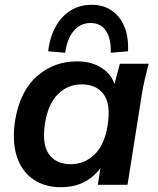

<svg xmlns="http://www.w3.org/2000/svg" viewBox="-20 -771 660 801"><path d="M234 10Q165 10 117 -24Q69 -58 49.5 -120.5Q30 -183 43 -268Q63 -390 133.5 -452.5Q204 -515 302 -515Q365 -515 409 -484.5Q453 -454 462 -402L452 -399L480 -505H600Q592 -474 584.5 -442Q577 -410 572 -379L512 0H388L405 -107H421Q396 -53 348.5 -21.5Q301 10 234 10ZM275 -86Q333 -86 374.5 -126.5Q416 -167 429 -248Q443 -336 412.5 -377.5Q382 -419 321 -419Q263 -419 222 -378.5Q181 -338 168 -258Q154 -170 184 -128Q214 -86 275 -86ZM252 -551 181 -557Q188 -617 212.5 -660.5Q237 -704 275 -727.5Q313 -751 362 -751Q411 -751 446 -727Q481 -703 499 -659.5Q517 -616 514 -557L442 -551Q444 -610 422 -642.5Q400 -675 358 -675Q316 -675 288 -642.5Q260 -610 252 -551Z"/></svg>

Font: Mulish ExtraLight
Style: Bold Italic
Weight: 700
Italic angle: -9°
Version: Version 3.603